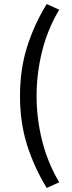

<svg xmlns="http://www.w3.org/2000/svg" viewBox="-20 -753 354 950"><path d="M211 177Q149 75 114 -35.5Q79 -146 79 -278Q79 -410 114 -521Q149 -632 211 -733L273 -705Q216 -610 188.5 -500Q161 -390 161 -278Q161 -166 188.5 -56.5Q216 53 273 149Z"/></svg>

Font: Source Sans 3 ExtraLight Medium
Style: Regular
Weight: 500
Version: Version 3.052;hotconv 1.1.0;makeotfexe 2.6.0